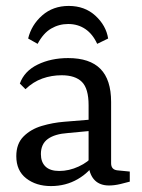

<svg xmlns="http://www.w3.org/2000/svg" viewBox="-20 -620 479 648"><path d="M152 8Q102 8 68.5 -18Q35 -44 35 -93Q35 -135 59.5 -159.5Q84 -184 121 -195Q158 -206 196 -209L294 -217V-179L209 -171Q165 -168 141.5 -151Q118 -134 118 -100Q118 -73 133.5 -58Q149 -43 180 -43Q213 -43 245.5 -58Q278 -73 295 -95L304 -76Q283 -39 242.5 -15.5Q202 8 152 8ZM47 -338Q62 -380 107 -402Q152 -424 210 -424Q283 -424 319 -387.5Q355 -351 355 -276V-69Q355 -47 377 -45L418 -41V-7Q408 -4 387 1Q366 6 348 6Q318 6 300.5 -11Q283 -28 279 -61V-265Q279 -321 256.5 -343.5Q234 -366 188 -366Q154 -366 123 -355Q92 -344 66 -319ZM212 -600Q266 -600 302 -567Q338 -534 345 -490L308 -472Q293 -505 268 -522Q243 -539 210 -539Q179 -539 152.5 -523.5Q126 -508 107 -472L75 -490Q86 -536 122.5 -568Q159 -600 212 -600Z"/></svg>

Font: Rasa
Style: Regular
Weight: 400
Designer: Anna Giedrys (Yrsa+Rasa design), David Brezina (Yrsa art-direction, Rasa art-direction, design)
Foundry: Rosetta Type Foundry
Version: Version 2.004